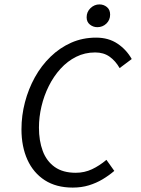

<svg xmlns="http://www.w3.org/2000/svg" viewBox="-20 -839 640 871"><path d="M309.9 12Q235.2 12 183.2 -21.4Q131.3 -54.9 104.3 -114.5Q77.4 -174.1 77.4 -252.6Q77.4 -315 93.2 -375.2Q109 -435.4 138.1 -488.2Q167.3 -541 209.1 -581.5Q250.8 -622.1 302.8 -645.2Q354.8 -668.3 416 -668.3Q472.4 -668.3 512.9 -641.1Q553.4 -614 577.6 -571.2L522.7 -530.1Q504 -562.8 477 -582Q450 -601.1 411.8 -601.1Q364.8 -601.1 325.4 -581.3Q285.9 -561.6 254.6 -527.1Q223.2 -492.6 201.4 -448.7Q179.5 -404.9 168.1 -356.3Q156.7 -307.8 156.7 -260.1Q156.7 -200.5 173.9 -154.2Q191.2 -107.9 228.1 -81.6Q265.1 -55.2 323.7 -55.2Q362.9 -55.2 397.2 -71.2Q431.4 -87.3 462.8 -113.9L498.5 -63.7Q474.2 -42.9 445.6 -25.8Q417.1 -8.7 383.3 1.7Q349.6 12 309.9 12ZM421.6 -715.7Q402.6 -715.7 387.8 -727.6Q373 -739.4 373 -760.6Q373 -785.2 390.5 -802.1Q408.1 -819 431 -819Q450.4 -819 465 -807Q479.6 -794.9 479.6 -772.8Q479.6 -748.4 462.6 -732Q445.5 -715.7 421.6 -715.7Z"/></svg>

Font: SourceCodeVF
Style: Italic
Weight: 200
Italic angle: -11°
Monospace: yes
Designer: Paul D. Hunt, Teo Tuominen
Foundry: Adobe
Version: Version 1.026;hotconv 1.1.0;makeotfexe 2.6.0